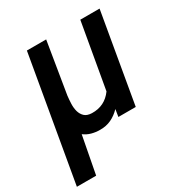

<svg xmlns="http://www.w3.org/2000/svg" viewBox="-173 -654 930 982"><g transform="rotate(-30 292.5 -162.5)"><path d="M238.8 -528.3 189 -224.6Q186.5 -203.1 185.5 -178.7Q184.6 -154.3 190.2 -133.8Q195.8 -113.3 210.2 -99.4Q224.6 -85.4 253.4 -84.5Q328.6 -82.5 373 -143.6L440.4 -528.3H554.2L462.9 0H360.4L367.2 -43Q342.3 -17.1 312.7 -3.2Q283.2 10.7 246.6 10.3Q221.2 10.3 197.8 3.9Q174.3 -2.4 153.8 -17.6L111.8 203.1H-2L125 -528.3Z"/></g></svg>

Font: TypoPRO Roboto Mono
Style: Italic
Weight: 500
Designer: Google
Version: Version 2.000986; 2015; ttfautohint (v1.3)